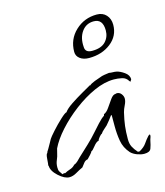

<svg xmlns="http://www.w3.org/2000/svg" viewBox="-73 -475 458 532"><g transform="rotate(-15 156.0 -209.0)"><path d="M63 -1Q49 -1 32 -16.5Q15 -32 15 -47H14Q15 -51 16 -66Q17 -81 21 -82V-84Q22 -85 26 -92Q30 -99 34.5 -107Q39 -115 40 -117Q43 -122 56 -136.5Q69 -151 83 -164Q97 -177 101 -177Q107 -186 123.5 -197Q140 -208 157.5 -218Q175 -228 182 -232V-233L183 -232H184Q188 -236 199.5 -240.5Q211 -245 215 -246Q222 -249 229 -250Q236 -251 243 -252Q248 -251 253.5 -251Q259 -251 264 -250Q274 -248 286 -239.5Q298 -231 298 -219Q297 -218 296 -216Q295 -214 296 -213L292 -215Q286 -226 274 -228.5Q262 -231 251 -231Q224 -231 194 -217.5Q164 -204 135 -182Q106 -160 83.5 -135Q61 -110 50 -87L47 -75Q45 -65 41 -56Q37 -47 37 -36Q37 -28 39 -24.5Q41 -21 46 -14L48 -15V-14L50 -16L54 -15Q61 -19 69 -21.5Q77 -24 82 -29L84 -31Q90 -33 95 -38Q100 -43 104 -47Q119 -61 134 -75Q149 -89 162 -104Q169 -112 180 -124Q191 -136 199 -141L200 -145Q208 -148 215.5 -159Q223 -170 230.5 -180.5Q238 -191 245 -191L249 -192Q257 -192 262 -185.5Q267 -179 267 -172Q267 -164 262 -154Q257 -144 255 -136Q250 -115 248 -98.5Q246 -82 246 -61Q246 -48 250.5 -39Q255 -30 264 -20H269Q283 -28 289 -37Q295 -46 304 -56Q305 -56 306 -57Q307 -58 307 -58Q309 -58 309 -56Q309 -52 307.5 -48.5Q306 -45 305 -40Q303 -29 299.5 -19.5Q296 -10 280 -10Q271 -10 260 -14Q249 -18 242 -25Q227 -42 223.5 -62.5Q220 -83 220 -105V-137H218Q214 -131 209 -125Q204 -119 199 -113Q195 -109 189.5 -104.5Q184 -100 180 -94Q178 -94 172.5 -87.5Q167 -81 167 -78Q160 -77 151.5 -66Q143 -55 140 -55Q139 -52 133 -45.5Q127 -39 124 -36Q117 -35 112.5 -29Q108 -23 104 -18Q95 -14 84 -7.5Q73 -1 63 -1ZM201 -306Q185 -306 175 -313.5Q165 -321 165 -333Q165 -369 190.5 -393Q216 -417 252 -417Q269 -417 279 -406Q289 -395 289 -378Q289 -346 263.5 -326Q238 -306 201 -306ZM214 -323Q240 -323 252.5 -336Q265 -349 265 -368Q265 -401 239 -401Q217 -401 204.5 -383.5Q192 -366 194 -340Q194 -323 214 -323Z"/></g></svg>

Font: Qwitcher Grypen
Style: Regular
Weight: 400
Designer: Robert E. Leuschke
Foundry: Robert E. Leuschke
Version: Version 1.100; ttfautohint (v1.8.3)